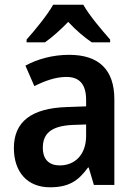

<svg xmlns="http://www.w3.org/2000/svg" viewBox="-20 -786 576 816"><path d="M334 -766H206C182 -723 129 -658 93 -618V-606H171C201 -627 236 -658 270 -693C302 -658 339 -627 370 -606H448V-618C412 -659 359 -721 334 -766ZM274 -553C204 -553 139 -535 88 -507L126 -420C172 -443 217 -459 262 -459C316 -459 346 -430 346 -361V-334L263 -331C114 -326 39 -269 39 -157C39 -53 98 10 192 10C271 10 312 -16 354 -74H357L379 0H466V-364C466 -490 400 -553 274 -553ZM289 -255 346 -257V-209C346 -128 298 -83 234 -83C191 -83 162 -106 162 -158C162 -217 196 -251 289 -255Z"/></svg>

Font: Noto Sans Devanagari UI SemiCondensed SemiBold
Style: Regular
Weight: 600
Width: 4
Designer: Jelle Bosma - Monotype Design Team
Foundry: Monotype Imaging Inc.
Version: Version 2.004